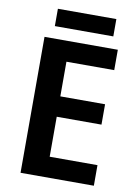

<svg xmlns="http://www.w3.org/2000/svg" viewBox="-95 -931 711 993"><g transform="rotate(10 261.0 -434.5)"><path d="M469 0H84V-714H469V-607H218V-425H453V-318H218V-108H469ZM434 -869V-778H127V-869Z"/></g></svg>

Font: Noto Sans Display SemiBold
Style: Regular
Weight: 600
Designer: Monotype Design Team
Foundry: Monotype Imaging Inc.
Version: Version 2.003